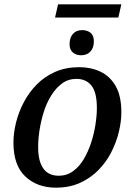

<svg xmlns="http://www.w3.org/2000/svg" viewBox="-20 -856 622 886"><path d="M234 -775 248 -836H540L526 -775ZM354 -601Q331 -601 316 -614Q301 -627 301 -652Q301 -682 316.5 -699.5Q332 -717 359 -717Q382 -717 397.5 -705Q413 -693 413 -666Q413 -642 404 -627.5Q395 -613 382 -607Q369 -601 354 -601ZM238 10Q152 10 97 -41.5Q42 -93 42 -198Q42 -242 54 -290.5Q66 -339 90 -384.5Q114 -430 150 -466.5Q186 -503 235 -524.5Q284 -546 346 -546Q400 -546 444 -525Q488 -504 514 -458.5Q540 -413 540 -338Q540 -295 528.5 -247.5Q517 -200 494 -154.5Q471 -109 435 -72Q399 -35 350 -12.5Q301 10 238 10ZM251 -45Q288 -45 317 -66Q346 -87 366.5 -121.5Q387 -156 400.5 -197.5Q414 -239 420.5 -281Q427 -323 427 -358Q427 -430 402 -461Q377 -492 333 -492Q295 -492 266.5 -471Q238 -450 216.5 -415.5Q195 -381 182 -339.5Q169 -298 162.5 -256Q156 -214 156 -178Q156 -130 168 -100.5Q180 -71 201 -58Q222 -45 251 -45Z"/></svg>

Font: ET Text
Style: Italic
Weight: 470
Italic angle: -12°
Designer: Monotype Design Team
Foundry: Monotype Imaging Inc.
Version: Version 2.009